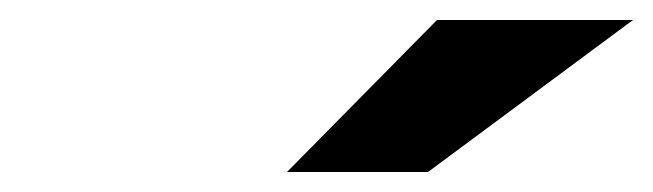

<svg xmlns="http://www.w3.org/2000/svg" viewBox="-20 -779 653 192"><path d="M267 -607 417 -759H613L408 -607Z"/></svg>

Font: Montserrat ExtraBold
Style: Italic
Weight: 800
Italic angle: -11.3°
Designer: Julieta Ulanovsky
Foundry: Julieta Ulanovsky
Version: Version 9.000; ttfautohint (v1.8.4.7-5d5b)